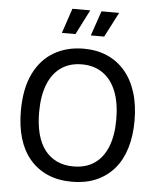

<svg xmlns="http://www.w3.org/2000/svg" viewBox="-59 -922 816 986"><g transform="rotate(5 349.0 -429.5)"><path d="M348 13Q277 13 222.5 -11Q168 -35 130.5 -79.5Q93 -124 74.5 -186.5Q56 -249 56 -327Q56 -442 93.5 -519Q131 -596 197.5 -634.5Q264 -673 350 -673Q417 -673 470.5 -650Q524 -627 562.5 -582.5Q601 -538 621.5 -473.5Q642 -409 642 -326Q642 -249 623 -186Q604 -123 566.5 -79Q529 -35 474.5 -11Q420 13 348 13ZM349 -66Q414 -66 458 -96.5Q502 -127 525 -185Q548 -243 548 -325Q548 -410 524.5 -469.5Q501 -529 456 -560.5Q411 -592 348 -592Q286 -592 241.5 -561.5Q197 -531 173.5 -472Q150 -413 150 -328Q150 -265 163 -216Q176 -167 201.5 -134Q227 -101 264 -83.5Q301 -66 349 -66ZM301 -744H231L274 -872H366ZM449 -744H380L424 -872H515Z"/></g></svg>

Font: Bricolage Grotesque 36pt
Style: Regular
Weight: 400
Designer: Mathieu Triay
Foundry: Atelier Triay
Version: Version 1.001;gftools[0.9.33.dev8+g029e19f]